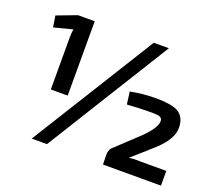

<svg xmlns="http://www.w3.org/2000/svg" viewBox="-117 -848 1126 1005"><g transform="rotate(20 446.5 -345.0)"><path d="M155 -276V-566Q155 -596 159 -612L55 -585L45 -648L156 -690H249V-276ZM149 0 578 -690H662L234 0ZM547 -407Q616 -421 688 -421Q774 -421 811 -401Q854 -377 854 -315Q854 -255 781 -186L661 -79Q687 -84 724 -82H869V0H546L545 -54Q545 -79 556 -92L668 -197Q747 -269 752 -311Q754 -331 739 -338Q727 -343 694 -343Q631 -343 556 -338Z"/></g></svg>

Font: Taylor Sans Upright Semi Bold
Style: Regular
Weight: 600
Italic angle: -8°
Designer: Natanael Gama
Version: Version 1.001 September 8, 2015